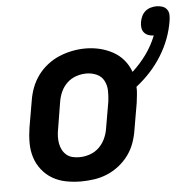

<svg xmlns="http://www.w3.org/2000/svg" viewBox="-51 -740 784 798"><g transform="rotate(-5 341.0 -341.0)"><path d="M255 8Q224 8 193 2Q162 -4 136.5 -19Q111 -34 92.5 -57.5Q74 -81 65 -109.5Q56 -138 56 -169.5Q56 -201 61 -233L80 -343Q84 -370 94 -397Q104 -424 121 -447.5Q138 -471 161.5 -489.5Q185 -508 211.5 -519Q238 -530 265.5 -535.5Q293 -541 321 -541Q352 -541 381 -534Q410 -527 435.5 -513Q461 -499 479.5 -477Q498 -455 508 -427Q541 -457 567 -493Q593 -529 609 -570Q609 -570 609 -570Q609 -570 609 -570Q609 -570 609 -570Q609 -570 609 -570Q609 -570 609 -570Q609 -570 609 -570Q598 -570 587 -574Q576 -578 569 -586.5Q562 -595 560.5 -606.5Q559 -618 561 -630Q563 -642 568.5 -654Q574 -666 584 -674.5Q594 -683 606.5 -686.5Q619 -690 631 -690Q644 -690 655.5 -686Q667 -682 674 -672.5Q681 -663 681.5 -650.5Q682 -638 680 -626Q674 -588 660.5 -552Q647 -516 626 -482Q605 -448 578 -418.5Q551 -389 519 -364Q520 -348 518 -331Q516 -314 514 -297L495 -187Q491 -160 481.5 -133Q472 -106 455 -82.5Q438 -59 414.5 -40.5Q391 -22 364.5 -11Q338 0 310 4Q282 8 255 8ZM257 -93Q279 -93 301 -100.5Q323 -108 339.5 -124Q356 -140 365.5 -161Q375 -182 378 -203L397 -313Q400 -336 399.5 -358.5Q399 -381 389 -400Q379 -419 359 -428Q339 -437 316 -437Q294 -437 272.5 -429.5Q251 -422 234.5 -406Q218 -390 209 -369Q200 -348 197 -327L179 -217Q176 -202 175.5 -187Q175 -172 177.5 -157.5Q180 -143 186.5 -130.5Q193 -118 203.5 -109Q214 -100 228 -96.5Q242 -93 257 -93Z"/></g></svg>

Font: Iosevka Curly Slab Extended
Style: Bold Italic
Weight: 700
Width: 7
Italic angle: -9°
Monospace: yes
Designer: Belleve Invis
Foundry: Belleve Invis
Version: Version 11.0.0; ttfautohint (v1.8.3)